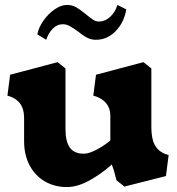

<svg xmlns="http://www.w3.org/2000/svg" viewBox="-20 -747 715 777"><path d="M77.5 -176.5V-268.5Q77.5 -292 71 -310Q64.5 -328 49.2 -340.8Q34 -353.5 10 -360L21 -444.5L213 -495.5L245 -470V-223.5Q245 -175 262.5 -150Q280 -125 319 -125Q333.5 -125 352.5 -132.8Q371.5 -140.5 391 -152.8Q410.5 -165 426.5 -178.5V-279Q426.5 -297.5 419.5 -313.2Q412.5 -329 397.2 -341.2Q382 -353.5 357.5 -360L368.5 -444.5L560.5 -495.5L592.5 -470V-234.5Q592.5 -203 598.5 -180.2Q604.5 -157.5 620 -142Q635.5 -126.5 662.5 -119.5L651.5 -34.5L483.5 8L451.5 -17.5Q447 -36.5 441.5 -54.8Q436 -73 432 -81.5L426.5 -76Q382.5 -38 336.8 -14Q291 10 250.5 10Q200.5 10 161 -13.2Q121.5 -36.5 99.5 -78.5Q77.5 -120.5 77.5 -176.5ZM295 -620Q276 -634 262 -641.5Q248 -649 234 -649Q211 -649 193.5 -631Q176 -613 167 -586L131 -608Q136 -635 155.5 -663Q175 -691 201 -709Q227 -727 251 -727Q272 -727 288.5 -717.5Q305 -708 328 -689Q346 -674 357 -667Q368 -660 380 -660Q406 -660 426.5 -679.5Q447 -699 455 -727L491 -709Q483 -658 449 -622Q415 -586 368 -586Q349 -586 332.5 -594.5Q316 -603 295 -620Z"/></svg>

Font: TMT Limkin
Style: Regular
Weight: 400
Designer: Gabriel Drozdov
Version: Version 1.000;Glyphs 3.1.2 (3151)